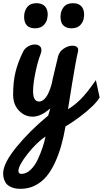

<svg xmlns="http://www.w3.org/2000/svg" viewBox="-51 -730 644 1203"><path d="M278.3 -231.4 312.5 -375Q319.8 -406.2 347.7 -425Q375.5 -443.8 403.3 -443.8Q419.4 -443.8 429.2 -437Q439 -430.2 439 -416.5Q439 -412.1 437.5 -406.2Q423.3 -345.7 399.9 -201.2Q387.7 -128.9 375 -45.9Q411.6 -66.4 451.7 -105.5Q491.7 -144.5 549.8 -228L573.2 -119.6Q543.9 -69.3 448.7 2Q408.7 32.2 359.4 62.5Q347.7 128.9 332 184.1Q316.4 239.3 292.7 290.3Q269 341.3 239.3 376.5Q209.5 411.6 168.5 432.4Q127.4 453.1 78.1 453.1Q63 453.1 49.3 451.2Q35.6 449.2 20.3 442.9Q4.9 436.5 -5.9 426.5Q-16.6 416.5 -23.9 398.2Q-31.2 379.9 -31.2 356Q-31.2 293.5 52.5 190.9Q136.2 88.4 251 -5.9L264.2 -51.3Q205.6 1 153.8 1Q104 1 67.6 -37.1Q31.2 -75.2 31.2 -137.2Q31.2 -218.3 46.4 -279.5Q61.5 -340.8 93.8 -406.2Q104.5 -427.2 125.2 -439.2Q146 -451.2 167 -451.2Q185.1 -451.2 196.8 -442.1Q208.5 -433.1 208.5 -416Q208.5 -404.3 203.1 -390.6Q185.1 -344.2 170.7 -274.2Q156.2 -204.1 156.2 -158.2Q156.2 -93.8 194.3 -93.8Q211.4 -93.8 226.8 -109.1Q242.2 -124.5 252.4 -147.2Q262.7 -169.9 269.3 -191.9Q275.9 -213.9 278.3 -231.4ZM84 359.4Q113.3 359.4 139.9 334.5Q166.5 309.6 184.8 270.8Q203.1 231.9 215.3 195.3Q227.5 158.7 234.4 125Q178.2 162.6 121.3 234.9Q64.5 307.1 64.5 341.3Q64.5 359.4 84 359.4ZM476.1 -637.7Q476.1 -633.3 475.6 -628.4Q475.1 -623.5 473.1 -612.5Q471.2 -601.6 465.8 -592Q460.4 -582.5 452.4 -573.2Q444.3 -564 429.9 -558.3Q415.5 -552.7 397 -552.7Q364.7 -552.7 346.4 -570.3Q328.1 -587.9 328.1 -625Q328.1 -660.6 347.7 -685.3Q367.2 -710 405.3 -710Q439.9 -710 458 -691.4Q476.1 -672.9 476.1 -637.7ZM248 -637.7Q248 -633.8 247.3 -628.4Q246.6 -623 244.6 -612.3Q242.7 -601.6 237.3 -592Q231.9 -582.5 223.6 -573.2Q215.3 -564 201.2 -558.3Q187 -552.7 168.9 -552.7Q100.1 -552.7 100.1 -625Q100.1 -660.6 119.4 -685.3Q138.7 -710 177.2 -710Q211.4 -710 229.7 -691.4Q248 -672.9 248 -637.7Z"/></svg>

Font: iCiel Pacifico
Style: Regular
Weight: 400
Designer: Vernon Adams
Foundry: Vernon Adams
Version: Version 1.00 September 26, 2014, initial release